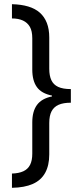

<svg xmlns="http://www.w3.org/2000/svg" viewBox="-20 -736 394 916"><path d="M37 92Q70 91 91.5 81Q113 71 123.5 50.5Q134 30 134 -3V-152Q134 -205 156.5 -235.5Q179 -266 228 -276V-280Q178 -290 156 -320.5Q134 -351 134 -404V-553Q134 -588 122.5 -608Q111 -628 89.5 -638Q68 -648 37 -648V-716Q81 -715 114.5 -705Q148 -695 170 -675.5Q192 -656 203.5 -626.5Q215 -597 215 -557V-408Q215 -375 225 -353.5Q235 -332 257.5 -321.5Q280 -311 318 -311V-246Q282 -246 259.5 -236Q237 -226 226 -205Q215 -184 215 -149V1Q215 53 195.5 88.5Q176 124 136.5 141.5Q97 159 37 160Z"/></svg>

Font: Noto Sans Display Condensed
Style: Regular
Weight: 400
Width: 3
Designer: Monotype Design Team
Foundry: Monotype Imaging Inc.
Version: Version 2.003